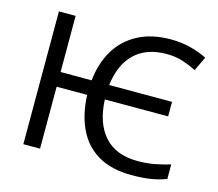

<svg xmlns="http://www.w3.org/2000/svg" viewBox="-104 -855 1130 997"><g transform="rotate(15 461.0 -357.0)"><path d="M681.2 9.8Q571.8 9.8 500 -32.7Q428.2 -75.2 391.6 -152.6Q355 -230 351.1 -333H187V0H97.2V-713.9H187V-412.1H354Q363.8 -505.9 405.3 -575.4Q446.8 -645 520.5 -684.6Q594.2 -724.1 698.2 -724.1Q753.9 -724.1 804 -711.2Q854 -698.2 893.1 -678.2L856.9 -602.1Q823.2 -619.1 783.7 -632.1Q744.1 -645 694.8 -645Q587.9 -645 524.9 -585Q461.9 -524.9 448.2 -412.1H786.1V-334H445.8Q451.2 -208 513.2 -138.4Q575.2 -68.8 693.8 -68.8Q741.2 -68.8 783.2 -76.9Q825.2 -85 866.2 -97.2V-19Q826.2 -3.9 783.2 2.9Q740.2 9.8 681.2 9.8Z"/></g></svg>

Font: Kurinto Seri
Style: Regular
Weight: 400
Designer: Kurinto was developed by Clint Goss from a range of fonts that are compatible with the SIL Open Font License Version 1.1
Foundry: Clinton F. Goss
Version: Version 2.196; July 25, 2020